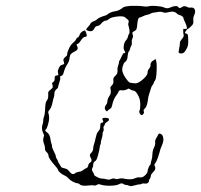

<svg xmlns="http://www.w3.org/2000/svg" viewBox="-20 -628 688 657"><path d="M267 -523Q271 -524 271.5 -523.5Q272 -523 275 -515Q280 -502 272 -502Q264 -502 255 -487Q251 -480 246 -478Q242 -477 242 -476Q242 -475 244 -470Q250 -458 236 -452Q226 -447 222.5 -443Q219 -439 218 -430Q217 -419 212 -411Q202 -396 198 -380Q195 -368 188 -368Q185 -368 186 -362.5Q187 -357 183 -345.5Q179 -334 179 -331Q179 -328 176 -325Q166 -318 166 -307Q166 -299 164.5 -296Q163 -293 159.5 -276.5Q156 -260 150 -253Q144 -246 145 -243Q150 -229 147 -213Q142 -190 137 -185Q131 -181 141 -175Q151 -168 153 -150Q154 -141 156 -137Q158 -133 158 -127.5Q158 -122 164.5 -109.5Q171 -97 171 -93Q171 -89 174.5 -84Q178 -79 178 -77Q178 -75 183 -67Q188 -59 189.5 -56.5Q191 -54 200.5 -52Q210 -50 214 -45Q222 -35 226.5 -33Q231 -31 237 -35Q241 -39 249.5 -40Q258 -41 264.5 -46Q271 -51 276 -53Q281 -55 282 -62Q283 -69 289 -72Q297 -77 290 -89Q287 -95 287.5 -98Q288 -101 295 -108Q299 -114 299 -120.5Q299 -127 301.5 -134Q304 -141 305.5 -148.5Q307 -156 308.5 -160.5Q310 -165 311 -169.5Q312 -174 317.5 -180Q323 -186 323 -195Q323 -208 328 -208Q332 -208 333 -210.5Q334 -213 332 -216Q329 -221 331 -223Q333 -225 341 -225Q351 -224 352 -222Q356 -216 345 -210Q339 -206 339 -203.5Q339 -201 336 -197Q333 -193 334.5 -188Q336 -183 333.5 -179Q331 -175 331 -168.5Q331 -162 328 -153.5Q325 -145 325 -139.5Q325 -134 323.5 -133Q322 -132 321.5 -125.5Q321 -119 316 -99Q311 -79 306 -77Q299 -73 299 -65Q299 -58 297 -55Q292 -48 298 -39Q302 -33 302 -30Q302 -28 307 -25Q312 -22 318 -19.5Q324 -17 328 -17Q335 -17 344.5 -14.5Q354 -12 359 -15Q368 -19 375 -16Q378 -14 387 -16.5Q396 -19 408 -16Q429 -12 442 -18Q451 -22 459 -21Q467 -20 474 -26Q485 -35 485 -42Q485 -46 488.5 -54.5Q492 -63 494 -64Q496 -66 496 -69.5Q496 -73 498.5 -80Q501 -87 501.5 -100Q502 -113 507 -123Q512 -133 511 -140.5Q510 -148 514.5 -155Q519 -162 521 -167Q525 -175 534 -167Q538 -163 539 -153.5Q540 -144 534 -130.5Q528 -117 526 -107Q520 -86 516 -78Q512 -70 509.5 -67Q507 -64 510 -59Q515 -49 504 -39Q496 -31 496 -26Q496 -21 493 -17Q490 -13 490 -9.5Q490 -6 486.5 -2.5Q483 1 475.5 0Q468 -1 465 1Q462 3 457 3Q452 3 446 5Q441 6 434 8Q427 10 422 7.5Q417 5 412 5Q407 5 403 2Q397 -3 388 2Q379 7 357.5 7.5Q336 8 322 3Q317 1 311.5 4.5Q306 8 300.5 6.5Q295 5 280 7Q259 9 253 3Q249 -1 245 -1Q239 -1 229 -6.5Q219 -12 215 -17Q209 -24 200 -28Q193 -31 186 -37Q179 -43 179 -46Q179 -48 172 -57Q146 -86 146 -95Q146 -102 138 -109Q134 -113 134 -120Q134 -127 131 -135Q125 -149 130 -161Q132 -165 128 -172Q121 -187 125 -200Q128 -208 128 -215.5Q128 -223 130.5 -228.5Q133 -234 134 -248Q135 -278 139 -282Q146 -290 145 -304Q144 -313 148 -317Q159 -326 160 -328Q161 -330 160 -336L158 -344L163 -348Q168 -353 167 -359Q166 -370 175 -370Q179 -370 179.5 -371.5Q180 -373 178 -381Q177 -386 181.5 -395.5Q186 -405 192 -406Q202 -408 199 -414.5Q196 -421 197.5 -425.5Q199 -430 207 -436Q210 -438 210 -443.5Q210 -449 216 -462Q222 -475 230 -481.5Q238 -488 240 -493Q242 -498 246.5 -500.5Q251 -503 252 -508Q253 -511 255 -514Q257 -517 260.5 -519.5Q264 -522 267 -523ZM427 -608Q452 -609 473 -606Q482 -605 487 -606Q496 -609 514.5 -607.5Q533 -606 540 -603Q551 -597 562 -602Q570 -606 578.5 -607Q587 -608 590 -604Q594 -597 603 -604Q610 -609 619 -605Q625 -601 632.5 -602Q640 -603 644 -599Q651 -592 645 -577Q641 -570 641.5 -560.5Q642 -551 641 -547Q640 -544 633.5 -537.5Q627 -531 624 -530Q621 -529 617 -523.5Q613 -518 613 -516Q614 -513 617 -513Q621 -513 622.5 -509Q624 -505 624 -492Q625 -474 620.5 -465Q616 -456 613 -452Q605 -442 594 -446Q591 -448 591 -450Q591 -452 594 -467Q596 -477 595.5 -481.5Q595 -486 602.5 -494.5Q610 -503 608.5 -508Q607 -513 607 -521V-529H613L620 -530L619 -536Q618 -542 613 -552.5Q608 -563 608 -565Q608 -572 596 -576Q588 -578 585 -582Q575 -592 555 -586Q546 -583 537.5 -586Q529 -589 520 -587Q511 -585 506.5 -585Q502 -585 495.5 -581.5Q489 -578 484 -577.5Q479 -577 469.5 -572.5Q460 -568 458 -568Q452 -568 450 -548Q449 -533 447 -528.5Q445 -524 439 -521Q432 -518 433 -514Q434 -510 435 -506Q436 -502 433 -496Q430 -490 431 -483Q432 -476 429 -471Q426 -466 425 -460.5Q424 -455 421 -452Q418 -449 417 -438Q416 -420 408 -416Q404 -414 400.5 -403Q397 -392 399 -383Q403 -369 416 -353Q422 -345 427.5 -344.5Q433 -344 440 -343Q454 -341 474 -361Q485 -372 485 -379.5Q485 -387 490.5 -393.5Q496 -400 495 -406Q494 -415 506 -422L512 -426L514 -421Q518 -409 515 -371Q514 -358 510 -352Q506 -346 506 -344Q506 -342 502 -337Q498 -332 496 -324Q494 -316 490.5 -306.5Q487 -297 486 -285Q483 -262 474 -255Q470 -251 472 -247Q474 -243 471 -239Q466 -230 460 -237.5Q454 -245 458 -251Q460 -255 460 -271Q460 -287 454 -299Q445 -318 436 -318Q433 -318 426 -322L420 -325L412 -321Q403 -318 398 -319Q387 -321 385 -313Q384 -309 379 -303Q368 -289 364 -269Q362 -261 360.5 -259Q359 -257 353 -253Q349 -251 347.5 -248Q346 -245 342 -250Q335 -258 342 -268Q347 -274 347.5 -282Q348 -290 354 -299Q362 -309 358 -325Q356 -329 362.5 -335.5Q369 -342 368 -350Q366 -361 373 -367Q384 -376 382 -388Q381 -395 384 -402.5Q387 -410 387 -414.5Q387 -419 388.5 -420Q390 -421 395.5 -433.5Q401 -446 403.5 -446Q406 -446 408 -447.5Q410 -449 407 -453Q402 -458 403.5 -471Q405 -484 412 -491Q417 -497 418 -503Q419 -509 421.5 -512Q424 -515 423 -524Q422 -533 420 -538.5Q418 -544 419 -548Q423 -558 416 -562Q412 -565 407.5 -569Q403 -573 387 -572Q361 -570 353 -563Q347 -558 345 -558Q335 -558 325 -546Q320 -540 313 -539Q306 -538 303 -531Q297 -518 283 -522Q275 -525 275 -526Q275 -530 283 -538Q287 -542 289.5 -547Q292 -552 300 -555Q308 -558 311 -561Q319 -569 341 -575Q345 -576 348 -579Q357 -587 376 -590Q387 -591 402 -603Q406 -606 427 -608Z"/></svg>

Font: TT2020 Style D
Style: Italic
Weight: 400
Italic angle: -15°
Version: Version 0.2.000